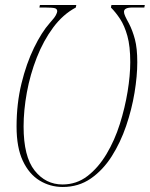

<svg xmlns="http://www.w3.org/2000/svg" viewBox="-20 -734 597 765"><path d="M230 11Q180 11 138 -14.5Q96 -40 71 -93Q46 -146 46 -230Q46 -321 65.5 -401Q85 -481 115.5 -543.5Q146 -606 178 -642Q197 -663 202.5 -673.5Q208 -684 208 -689Q208 -698 199.5 -701Q191 -704 161 -704H137L139 -714H284L282 -704Q231 -677 192 -624.5Q153 -572 126.5 -504.5Q100 -437 87 -365.5Q74 -294 74 -230Q74 -110 118 -54.5Q162 1 229 1Q285 1 328.5 -32.5Q372 -66 404.5 -120.5Q437 -175 457.5 -240Q478 -305 488.5 -369.5Q499 -434 499 -486Q499 -550 487.5 -591Q476 -632 458.5 -658.5Q441 -685 422 -704L424 -714H557L555 -704H507Q474 -704 474 -687Q474 -680 479 -669Q484 -658 494 -640Q508 -613 517.5 -577.5Q527 -542 527 -486Q527 -431 516 -364.5Q505 -298 482.5 -232Q460 -166 425 -111Q390 -56 341.5 -22.5Q293 11 230 11Z"/></svg>

Font: Noto Serif Display ExtraCondensed Thin
Style: Italic
Weight: 100
Width: 2
Italic angle: -12°
Designer: Monotype Design Team
Foundry: Monotype Imaging Inc.
Version: Version 2.009